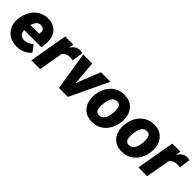

<svg xmlns="http://www.w3.org/2000/svg" viewBox="200 -1508 2485 2485"><g transform="rotate(45 1442.5 -265.5)"><path d="M463.4 -82Q432.6 -36.6 377 -13.4Q321.3 9.8 260.7 9.8Q190.9 9.8 136.2 -20Q81.5 -49.8 51.3 -102.8Q21 -155.8 21 -222.7Q21 -230.5 22 -245.1L23.9 -264.2Q31.7 -340.8 66.9 -403.1Q102.1 -465.3 161.4 -501.7Q220.7 -538.1 297.9 -538.1Q364.7 -538.1 412.1 -508.8Q459.5 -479.5 483.4 -429Q507.3 -378.4 507.3 -315.4Q507.3 -295.4 505.4 -279.3L496.1 -212.4H182.6Q182.6 -168.9 207 -143.3Q231.4 -117.7 275.9 -117.7Q342.8 -117.7 396.5 -171.4ZM190.9 -314.9H351.6L354.5 -329.1Q356 -338.9 356 -347.2Q356 -376 340.1 -393.6Q324.2 -411.1 293.5 -411.6Q253.9 -413.1 230.5 -386.5Q207 -359.9 190.9 -314.9Z M744.1 -335.4 684.6 0H523.9L615.7 -528.3L765.1 -528.8L752.9 -460Q777.3 -497.6 806.9 -518.6Q836.4 -539.6 875.5 -539.6Q895 -539.6 924.8 -532.7L903.8 -379.4Q872.6 -384.3 852.1 -384.3Q781.2 -384.3 744.1 -335.4Z M1443.8 -528.3 1193.4 0H1030.3L945.3 -528.3H1110.8L1138.2 -197.3L1270 -528.3Z M1419.9 -266.1Q1428.2 -342.3 1463.4 -404.3Q1498.5 -466.3 1557.6 -502.2Q1616.7 -538.1 1692.9 -538.1Q1764.2 -538.1 1814.7 -507.1Q1865.2 -476.1 1890.9 -422.4Q1916.5 -368.7 1916.5 -301.8Q1916.5 -286.1 1915 -270Q1907.7 -190.4 1872.3 -126.7Q1836.9 -63 1777.1 -26.6Q1717.3 9.8 1640.6 9.8Q1569.8 9.8 1519.5 -21Q1469.2 -51.8 1443.4 -104.7Q1417.5 -157.7 1417.5 -224.6Q1417.5 -239.7 1418.9 -255.9ZM1647 -116.2Q1739.7 -116.2 1754.4 -270Q1755.9 -287.1 1755.9 -307.1Q1755.9 -358.4 1739.7 -386.2Q1732.4 -398.4 1717.8 -405Q1703.1 -411.6 1685.5 -411.6Q1668 -411.6 1651.6 -405Q1635.3 -398.4 1624 -385.7Q1602.1 -360.8 1590.1 -317.6Q1578.1 -274.4 1578.1 -219.7Q1578.1 -204.6 1578.6 -196.8Q1581.5 -116.2 1647 -116.2Z M1964.8 -266.1Q1973.1 -342.3 2008.3 -404.3Q2043.5 -466.3 2102.5 -502.2Q2161.6 -538.1 2237.8 -538.1Q2309.1 -538.1 2359.6 -507.1Q2410.2 -476.1 2435.8 -422.4Q2461.4 -368.7 2461.4 -301.8Q2461.4 -286.1 2460 -270Q2452.6 -190.4 2417.2 -126.7Q2381.8 -63 2322 -26.6Q2262.2 9.8 2185.5 9.8Q2114.7 9.8 2064.5 -21Q2014.2 -51.8 1988.3 -104.7Q1962.4 -157.7 1962.4 -224.6Q1962.4 -239.7 1963.9 -255.9ZM2191.9 -116.2Q2284.7 -116.2 2299.3 -270Q2300.8 -287.1 2300.8 -307.1Q2300.8 -358.4 2284.7 -386.2Q2277.3 -398.4 2262.7 -405Q2248 -411.6 2230.5 -411.6Q2212.9 -411.6 2196.5 -405Q2180.2 -398.4 2168.9 -385.7Q2147 -360.8 2135 -317.6Q2123 -274.4 2123 -219.7Q2123 -204.6 2123.5 -196.8Q2126.5 -116.2 2191.9 -116.2Z M2704.1 -335.4 2644.5 0H2483.9L2575.7 -528.3L2725.1 -528.8L2712.9 -460Q2737.3 -497.6 2766.8 -518.6Q2796.4 -539.6 2835.4 -539.6Q2855 -539.6 2884.8 -532.7L2863.8 -379.4Q2832.5 -384.3 2812 -384.3Q2741.2 -384.3 2704.1 -335.4Z"/></g></svg>

Font: Mardoto Black
Style: Italic
Weight: 900
Italic angle: -12°
Designer: Christian Robertson, Vahan Hovhannisyan
Foundry: Google
Version: Version 1.000